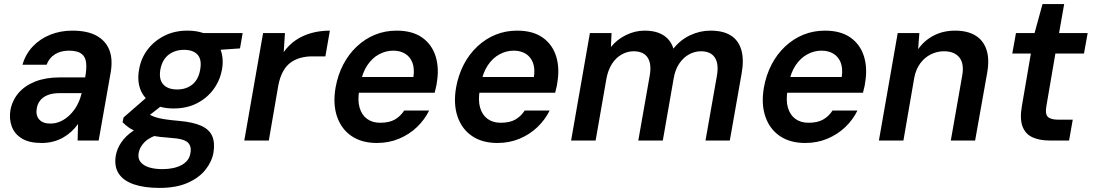

<svg xmlns="http://www.w3.org/2000/svg" viewBox="-20 -688 5350 940"><path d="M184 12Q123 12 87 -10Q51 -32 37.5 -69Q24 -106 31 -149Q40 -197 71 -233Q102 -269 153 -289Q204 -309 272 -309H397Q405 -353 401.5 -382Q398 -411 378 -425.5Q358 -440 317 -440Q278 -440 249.5 -422.5Q221 -405 208 -371H90Q105 -423 140.5 -460.5Q176 -498 226 -518Q276 -538 334 -538Q407 -538 452 -513.5Q497 -489 515 -444Q533 -399 522 -334L463 0H360L362 -81Q348 -61 329.5 -44Q311 -27 289 -14.5Q267 -2 240.5 5Q214 12 184 12ZM226 -83Q253 -83 277 -94Q301 -105 321.5 -125Q342 -145 356.5 -171Q371 -197 378 -226L380 -232H272Q237 -232 213.5 -222.5Q190 -213 177 -196.5Q164 -180 160 -158Q154 -123 172 -103Q190 -83 226 -83Z M761 232Q687 232 635.5 214.5Q584 197 561 161.5Q538 126 547 73Q553 40 573.5 9.5Q594 -21 630.5 -46.5Q667 -72 719 -91L768 -34Q712 -17 688 7.5Q664 32 659 60Q654 87 667.5 104.5Q681 122 708.5 131Q736 140 775 140Q832 140 869 120Q906 100 912 63Q919 29 900 10Q881 -9 815 -13Q760 -17 720.5 -24Q681 -31 654 -41.5Q627 -52 609.5 -64.5Q592 -77 580 -90L585 -113L709 -221L799 -192L654 -79L696 -139Q705 -132 714.5 -126Q724 -120 740.5 -114.5Q757 -109 784.5 -104.5Q812 -100 858 -96Q926 -90 965.5 -72Q1005 -54 1019 -21.5Q1033 11 1025 60Q1017 104 985.5 143.5Q954 183 898 207.5Q842 232 761 232ZM830 -157Q766 -157 724.5 -182.5Q683 -208 667 -251Q651 -294 661 -348Q670 -402 702 -444.5Q734 -487 784 -512.5Q834 -538 897 -538Q963 -538 1003.5 -512.5Q1044 -487 1060 -444.5Q1076 -402 1067 -348Q1057 -294 1025.5 -251Q994 -208 944.5 -182.5Q895 -157 830 -157ZM847 -250Q892 -250 922 -274.5Q952 -299 960 -347Q969 -396 947.5 -420Q926 -444 881 -444Q837 -444 805.5 -420Q774 -396 765 -347Q757 -299 779.5 -274.5Q802 -250 847 -250ZM968 -438 961 -526H1168L1155 -451Z M1176 0 1268 -526H1375L1369 -433Q1394 -468 1427.5 -491Q1461 -514 1503.5 -526Q1546 -538 1595 -538L1573 -412H1506Q1479 -412 1452.5 -405Q1426 -398 1404 -382.5Q1382 -367 1366.5 -339.5Q1351 -312 1343 -272L1296 0Z M1825 12Q1751 12 1701 -22Q1651 -56 1630 -117.5Q1609 -179 1623 -260Q1634 -321 1660.5 -372Q1687 -423 1727 -460.5Q1767 -498 1816 -518Q1865 -538 1922 -538Q1999 -538 2047 -504Q2095 -470 2113 -411.5Q2131 -353 2118 -280Q2117 -270 2114 -259Q2111 -248 2108 -234H1705L1719 -311H2004Q2010 -353 1999 -381.5Q1988 -410 1963.5 -425Q1939 -440 1905 -440Q1869 -440 1835.5 -422Q1802 -404 1778 -368Q1754 -332 1744 -277L1739 -248Q1730 -197 1740.5 -161Q1751 -125 1777 -106Q1803 -87 1841 -87Q1886 -87 1913.5 -103Q1941 -119 1959 -147H2081Q2059 -102 2021.5 -66Q1984 -30 1934 -9Q1884 12 1825 12Z M2415 12Q2341 12 2291 -22Q2241 -56 2220 -117.5Q2199 -179 2213 -260Q2224 -321 2250.5 -372Q2277 -423 2317 -460.5Q2357 -498 2406 -518Q2455 -538 2512 -538Q2589 -538 2637 -504Q2685 -470 2703 -411.5Q2721 -353 2708 -280Q2707 -270 2704 -259Q2701 -248 2698 -234H2295L2309 -311H2594Q2600 -353 2589 -381.5Q2578 -410 2553.5 -425Q2529 -440 2495 -440Q2459 -440 2425.5 -422Q2392 -404 2368 -368Q2344 -332 2334 -277L2329 -248Q2320 -197 2330.5 -161Q2341 -125 2367 -106Q2393 -87 2431 -87Q2476 -87 2503.5 -103Q2531 -119 2549 -147H2671Q2649 -102 2611.5 -66Q2574 -30 2524 -9Q2474 12 2415 12Z M2776 0 2868 -526H2974L2971 -458Q3001 -495 3045 -516.5Q3089 -538 3136 -538Q3174 -538 3202 -528Q3230 -518 3249 -498.5Q3268 -479 3277 -450Q3311 -493 3359 -515.5Q3407 -538 3458 -538Q3521 -538 3558.5 -514Q3596 -490 3609.5 -443Q3623 -396 3611 -329L3553 0H3434L3490 -318Q3500 -376 3479.5 -406.5Q3459 -437 3412 -437Q3381 -437 3353 -421.5Q3325 -406 3305 -376Q3285 -346 3278 -303L3225 0H3105L3161 -318Q3171 -376 3150.5 -406.5Q3130 -437 3082 -437Q3052 -437 3024 -421.5Q2996 -406 2976.5 -376Q2957 -346 2949 -303L2896 0Z M3922 12Q3848 12 3798 -22Q3748 -56 3727 -117.5Q3706 -179 3720 -260Q3731 -321 3757.5 -372Q3784 -423 3824 -460.5Q3864 -498 3913 -518Q3962 -538 4019 -538Q4096 -538 4144 -504Q4192 -470 4210 -411.5Q4228 -353 4215 -280Q4214 -270 4211 -259Q4208 -248 4205 -234H3802L3816 -311H4101Q4107 -353 4096 -381.5Q4085 -410 4060.5 -425Q4036 -440 4002 -440Q3966 -440 3932.5 -422Q3899 -404 3875 -368Q3851 -332 3841 -277L3836 -248Q3827 -197 3837.5 -161Q3848 -125 3874 -106Q3900 -87 3938 -87Q3983 -87 4010.5 -103Q4038 -119 4056 -147H4178Q4156 -102 4118.5 -66Q4081 -30 4031 -9Q3981 12 3922 12Z M4283 0 4375 -526H4481L4475 -447Q4504 -489 4550.5 -513.5Q4597 -538 4656 -538Q4716 -538 4755 -514.5Q4794 -491 4809.5 -445Q4825 -399 4813 -331L4754 0H4635L4691 -319Q4701 -376 4677 -406.5Q4653 -437 4601 -437Q4568 -437 4537.5 -422Q4507 -407 4485.5 -378Q4464 -349 4456 -307L4403 0Z M5120 0Q5069 0 5034.5 -16Q5000 -32 4986 -69Q4972 -106 4983 -169L5027 -426H4936L4954 -526H5045L5084 -668H5190L5165 -526H5305L5287 -426H5147L5103 -169Q5096 -131 5109.5 -116.5Q5123 -102 5163 -102H5232L5214 0Z"/></svg>

Font: DM Sans 9pt SemiBold
Style: Italic
Weight: 600
Italic angle: -10°
Version: Version 4.004;gftools[0.9.30]